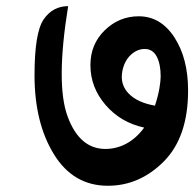

<svg xmlns="http://www.w3.org/2000/svg" viewBox="-20 -635 626 619"><path d="M271.5 -424.8Q271.5 -492.7 317.9 -537.6Q364.3 -582.5 427.2 -582.5Q498 -582.5 542.2 -514.6Q586.4 -446.8 586.4 -343.3Q586.4 -193.4 508.3 -114.7Q430.2 -36.1 327.6 -36.1Q216.3 -36.1 153.8 -137.7Q91.3 -239.3 91.3 -392.1Q91.3 -529.3 120.6 -572.3Q149.9 -615.2 199.7 -615.2Q159.2 -365.2 197.8 -260Q236.3 -154.8 319.8 -154.8Q355.5 -154.8 387.7 -172.1Q419.9 -189.5 444.8 -223.6Q368.7 -240.2 320.1 -296.9Q271.5 -353.5 271.5 -424.8ZM446.8 -477.1Q421.9 -477.1 401.4 -457.8Q380.9 -438.5 374.5 -405.8Q366.2 -363.3 394.5 -333.7Q422.9 -304.2 479.5 -294.4Q489.7 -325.2 493.9 -350.1Q498 -375 498 -388.7Q498 -428.7 485.1 -452.9Q472.2 -477.1 446.8 -477.1Z"/></svg>

Font: Sitara
Style: Bold Italic
Weight: 700
Italic angle: -11°
Designer: Neelakash Kshetrimayum
Foundry: Neelakash Kshetrimayum
Version: Version 1.000;PS Version 1.000;PS 1.0;hotconv 1.;hotconv 1.0